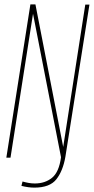

<svg xmlns="http://www.w3.org/2000/svg" viewBox="-20 -721 429 878"><path d="M9 0 119 -701H142L269 -49L370 -700H389L279 -4Q268 60 238 98.5Q208 137 137 137Q110 137 78 129L83 109Q97 113 111 115.5Q125 118 139 118Q186 118 218 92Q250 66 259 -2L131 -658L28 0Z"/></svg>

Font: Georama Condensed Thin
Style: Italic
Weight: 100
Width: 3
Italic angle: -9°
Designer: Jean-Baptiste Levee
Foundry: Production Type
Version: Version 1.000